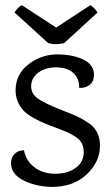

<svg xmlns="http://www.w3.org/2000/svg" viewBox="-20 -717 435 752"><path d="M330 -233Q373 -203 371.5 -142Q370 -81 318 -32.5Q266 16 179 15Q117 13 70 -11.5Q23 -36 23 -79Q24 -102 38.5 -115.5Q53 -129 74 -128Q82 -87 114.5 -62Q147 -37 195 -36.5Q243 -36 275 -58.5Q307 -81 308 -118Q309 -155 285.5 -174Q262 -193 218 -209.5Q174 -226 156.5 -233Q139 -240 113.5 -254Q88 -268 74 -282Q41 -317 41 -364Q42 -429 94 -467Q146 -505 207.5 -504Q269 -503 309 -482.5Q349 -462 348 -422Q347 -395 329 -383Q311 -371 290 -373Q291 -408 268.5 -430Q246 -452 203 -453Q160 -454 131.5 -433.5Q103 -413 102 -381Q101 -349 130.5 -329.5Q160 -310 214 -289Q268 -268 287.5 -258.5Q307 -249 330 -233ZM362 -668 231 -548Q199 -540 169 -548L37 -668Q49 -688 65 -697L200 -609L334 -697Q349 -688 362 -668Z"/></svg>

Font: Karma
Style: Regular
Weight: 400
Designer: Joana Correia
Foundry: Indian Type Foundry
Version: Version 1.202;PS 1.0;hotconv 1.0.78;makeotf.lib2.5.61930; tt